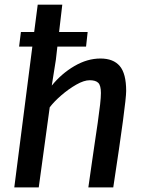

<svg xmlns="http://www.w3.org/2000/svg" viewBox="-20 -820 634 840"><path d="M42.5 0 121.5 -616H63.5L71.5 -680H129.5L145 -799.5H252.5L238.5 -680H363.5L356.5 -616H231L224.5 -559L206.5 -445.5Q249 -498 305.5 -531Q362 -564 419.5 -564Q476 -564 504 -531Q532 -498 532 -422Q532 -370.5 475.5 0H366.5Q375.5 -63 382 -108.5Q388.5 -154 394.5 -194.5Q400.5 -235 407.5 -282.5Q414.5 -331.5 418 -363Q421.5 -394.5 421.5 -413Q421.5 -446 410 -457.5Q398.5 -469 372.5 -469Q347.5 -469 313.8 -449.8Q280 -430.5 248.2 -403Q216.5 -375.5 197.5 -350.5L149.5 0Z"/></svg>

Font: Merriweather Sans Italic
Style: Regular
Weight: 400
Italic angle: -7.5°
Designer: Eben Sorkin
Foundry: Eben Sorkin
Version: Version 1.008; ttfautohint (v1.7.19-72a1) -l 8 -r 50 -G 200 